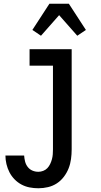

<svg xmlns="http://www.w3.org/2000/svg" viewBox="-20 -783 540 1026"><path d="M185 223Q161 223 138 218.5Q115 214 94.5 203Q74 192 57.5 175Q41 158 30.5 137.5Q20 117 14.5 94Q9 71 9 48H109Q110 64 114 80Q118 96 128 109Q138 122 153 128.5Q168 135 185 135Q198 135 211 130Q224 125 233 115.5Q242 106 248 93.5Q254 81 257.5 68Q261 55 262 41.5Q263 28 263 15V-432H138V-520H363V15Q363 41 359.5 67Q356 93 346.5 117Q337 141 321 162Q305 183 283.5 197Q262 211 236.5 217Q211 223 185 223ZM199 -592 153 -623 244 -763H348L439 -623L393 -592L296 -702Z"/></svg>

Font: Iosevka Curly Slab Semibold
Style: Regular
Weight: 600
Monospace: yes
Designer: Belleve Invis
Foundry: Belleve Invis
Version: Version 22.1.2; ttfautohint (v1.8.4)